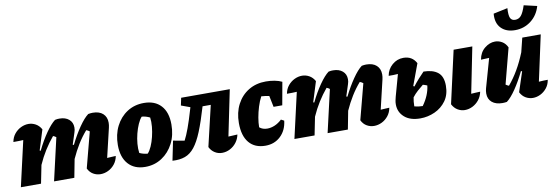

<svg xmlns="http://www.w3.org/2000/svg" viewBox="-56 -1152 4542 1567"><g transform="rotate(-10 2215.0 -368.5)"><path d="M17 0 103 -376Q76 -374 21 -374Q28 -413 50.5 -440.5Q73 -468 104 -483Q135 -498 167 -498Q198 -498 226 -482.5Q254 -467 272 -435L220 -268L228 -265Q267 -345 309.5 -406Q352 -467 387 -493Q398 -496 407.5 -496.5Q417 -497 425 -497Q473 -497 502.5 -472Q532 -447 532 -405Q532 -395 530.5 -385Q529 -375 525 -364L494 -268L503 -265Q542 -344 584.5 -405.5Q627 -467 662 -493Q683 -497 699 -497Q754 -497 784 -469.5Q814 -442 814 -395Q814 -375 809 -354L752 -113Q778 -114 792.5 -115.5Q807 -117 824 -117Q817 -78 794.5 -50Q772 -22 741 -7Q710 8 677 8Q645 8 617 -8Q589 -24 573 -57L650 -351Q638 -361 623 -366Q583 -320 550 -266.5Q517 -213 489 -151L460 0H292L373 -352Q362 -361 348 -366Q308 -318 274.5 -264.5Q241 -211 214 -150L184 0Z M1047 13Q957 13 906.5 -43.5Q856 -100 856 -201Q856 -288 890.5 -356.5Q925 -425 985.5 -464Q1046 -503 1124 -503Q1215 -503 1265.5 -448Q1316 -393 1316 -292Q1316 -204 1281 -135.5Q1246 -67 1185 -27Q1124 13 1047 13ZM1084 -90Q1102 -109 1117 -143Q1132 -177 1142 -218Q1152 -259 1156 -300.5Q1160 -342 1155 -377Q1139 -385 1122 -390Q1105 -395 1088 -396Q1070 -376 1055 -342Q1040 -308 1029.5 -267Q1019 -226 1015.5 -184.5Q1012 -143 1017 -108Q1045 -94 1084 -90Z M1273 2 1306 -159 1399 -142Q1438 -215 1486 -380L1493 -403L1419 -430L1432 -492H1835L1757 -113Q1793 -116 1832 -117Q1825 -81 1803.5 -52.5Q1782 -24 1750.5 -7.5Q1719 9 1684 9Q1651 9 1623.5 -8.5Q1596 -26 1581 -57L1660 -393H1592Q1556 -271 1524 -192.5Q1492 -114 1457 -70Q1422 -26 1377.5 -10Q1333 6 1273 2Z M2043 13Q1955 13 1907.5 -43.5Q1860 -100 1860 -206Q1860 -294 1895 -361Q1930 -428 1992 -465.5Q2054 -503 2135 -503Q2172 -503 2207 -496.5Q2242 -490 2268 -477L2234 -288H2162L2143 -381Q2112 -388 2078 -390Q2059 -354 2045.5 -310.5Q2032 -267 2024.5 -223.5Q2017 -180 2017 -144Q2043 -122 2082 -122Q2112 -122 2143 -135Q2174 -148 2203 -175L2228 -162Q2219 -83 2168.5 -35Q2118 13 2043 13Z M2284 0 2370 -376Q2343 -374 2288 -374Q2295 -413 2317.5 -440.5Q2340 -468 2371 -483Q2402 -498 2434 -498Q2465 -498 2493 -482.5Q2521 -467 2539 -435L2487 -268L2495 -265Q2534 -345 2576.5 -406Q2619 -467 2654 -493Q2665 -496 2674.5 -496.5Q2684 -497 2692 -497Q2740 -497 2769.5 -472Q2799 -447 2799 -405Q2799 -395 2797.5 -385Q2796 -375 2792 -364L2761 -268L2770 -265Q2809 -344 2851.5 -405.5Q2894 -467 2929 -493Q2950 -497 2966 -497Q3021 -497 3051 -469.5Q3081 -442 3081 -395Q3081 -375 3076 -354L3019 -113Q3045 -114 3059.5 -115.5Q3074 -117 3091 -117Q3084 -78 3061.5 -50Q3039 -22 3008 -7Q2977 8 2944 8Q2912 8 2884 -8Q2856 -24 2840 -57L2917 -351Q2905 -361 2890 -366Q2850 -320 2817 -266.5Q2784 -213 2756 -151L2727 0H2559L2640 -352Q2629 -361 2615 -366Q2575 -318 2541.5 -264.5Q2508 -211 2481 -150L2451 0Z M3326 13Q3242 13 3195 -28.5Q3148 -70 3148 -134Q3148 -153 3151.5 -168Q3155 -183 3158 -196L3208 -376Q3168 -373 3131 -374Q3140 -427 3180.5 -462.5Q3221 -498 3274 -498Q3347 -498 3380 -435L3314 -257L3323 -252Q3346 -282 3370 -309Q3394 -336 3417 -359Q3494 -358 3535.5 -324.5Q3577 -291 3577 -215Q3577 -140 3540.5 -89.5Q3504 -39 3446.5 -13Q3389 13 3326 13ZM3844 -117Q3836 -78 3813.5 -50Q3791 -22 3760 -6.5Q3729 9 3696 9Q3665 9 3637 -7.5Q3609 -24 3592 -57L3690 -492H3845L3769 -113Q3789 -115 3807.5 -115.5Q3826 -116 3844 -117ZM3294 -99Q3294 -95 3294 -92Q3329 -83 3362 -83Q3391 -123 3407.5 -163.5Q3424 -204 3428 -242Q3409 -250 3393 -254Q3369 -235 3345 -213.5Q3321 -192 3301 -166Q3294 -131 3294 -99Z M4156 -57 4210 -221 4201 -225Q4162 -145 4120.5 -84Q4079 -23 4044 3Q4025 6 4008 6Q3953 6 3921.5 -20.5Q3890 -47 3890 -93Q3890 -115 3896 -136L3964 -376Q3930 -374 3896 -373Q3906 -432 3947 -465.5Q3988 -499 4034 -499Q4064 -499 4091.5 -483Q4119 -467 4135 -433L4058 -138Q4070 -129 4084 -124Q4127 -175 4163 -236.5Q4199 -298 4230 -375L4259 -492H4412L4330 -114Q4366 -117 4404 -117Q4398 -78 4375.5 -50Q4353 -22 4322.5 -7Q4292 8 4260 8Q4229 8 4201 -8Q4173 -24 4156 -57ZM4213 -562Q4139 -562 4097.5 -605Q4056 -648 4063 -725L4181 -750Q4177 -691 4188 -668Q4199 -645 4228 -645Q4258 -645 4277.5 -668Q4297 -691 4316 -750L4424 -725Q4403 -651 4345.5 -606.5Q4288 -562 4213 -562Z"/></g></svg>

Font: Piazzolla ExtraBold
Style: Italic
Weight: 800
Italic angle: -11.3°
Designer: Juan Pablo del Peral
Foundry: Huerta Tipografica
Version: Version 1.330